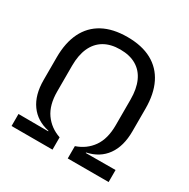

<svg xmlns="http://www.w3.org/2000/svg" viewBox="-149 -788 911 925"><g transform="rotate(30 306.5 -325.5)"><path d="M302.5 -651.1Q383.3 -651.1 438.2 -621.3Q493.1 -591.5 521.4 -534.4Q549.6 -477.3 549.6 -395.5V-269.3Q549.6 -186.6 513 -135.4Q476.4 -84.2 407.7 -69.5L406.9 -66.6L572.5 -67.3V-0.4H345.1V-68.9Q401 -87.9 433.2 -133.6Q465.3 -179.3 465.3 -254.5V-397.6Q465.3 -456.5 446.9 -497.6Q428.5 -538.8 392.2 -560.2Q356 -581.7 302.5 -581.7Q249.6 -581.7 213.3 -560.2Q177.1 -538.8 158.4 -497.6Q139.8 -456.5 139.8 -397.6V-254.5Q139.8 -179.3 172.1 -133.6Q204.5 -87.9 260.3 -68.9V-0.4H32.5V-67.3L198.2 -66.6L197.3 -69.5Q129 -84.2 92.3 -135.4Q55.5 -186.6 55.5 -269.3V-395.5Q55.5 -477.3 83.7 -534.4Q111.9 -591.5 167 -621.3Q222.1 -651.1 302.5 -651.1Z"/></g></svg>

Font: Anek Latin Medium
Style: Regular
Weight: 500
Designer: Yesha Goshar
Foundry: Ek Type
Version: Version 1.003